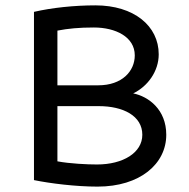

<svg xmlns="http://www.w3.org/2000/svg" viewBox="-20 -690 709 720"><path d="M350.6 -292C441.4 -292 513.7 -255.9 513.7 -184.6C513.7 -117.2 441.4 -73.2 343.8 -73.2C307.6 -73.2 242.2 -76.2 195.3 -85V-292ZM332 -586.9C413.1 -586.9 485.4 -551.8 485.4 -482.4C485.4 -422.9 437.5 -370.1 348.6 -370.1H195.3V-575.2C235.4 -583 277.3 -586.9 332 -586.9ZM337.9 -669.9C258.8 -669.9 174.8 -661.1 107.4 -645.5V-14.6C168.9 -2 264.6 9.8 345.7 9.8C504.9 9.8 603.5 -75.2 603.5 -184.6C603.5 -279.3 537.1 -328.1 479.5 -339.8C534.2 -366.2 575.2 -422.9 575.2 -486.3C575.2 -592.8 482.4 -669.9 337.9 -669.9Z"/></svg>

Font: Sen-gleads
Style: Regular
Weight: 400
Designer: Kosal Sen, Philatype
Foundry: Philatype
Version: Version 1.004; ttfautohint (v1.8.3)